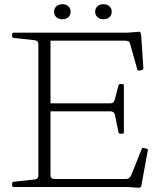

<svg xmlns="http://www.w3.org/2000/svg" viewBox="-20 -892 791 916"><path d="M163 0V-736H221V-54Q221 -46 226.5 -42Q232 -38 241 -38H582Q591 -38 596.5 -43Q602 -48 606 -56L656 -181Q659 -188 666 -186L679 -183Q687 -181 685 -174L655 -10Q654 -4 652 -0.5Q650 3 644.5 3.5Q639 4 628 3L587 0ZM554 -254Q547 -254 545 -262L528 -345Q526 -353 520.5 -357Q515 -361 505 -361H221V-399H507Q516 -399 521 -404Q526 -409 528 -418L545 -484Q547 -491 554 -491H564Q571 -491 571 -484V-261Q571 -254 563 -254ZM644 -555Q638 -554 635 -561L601 -682Q599 -691 593 -694.5Q587 -698 577 -698H221V-736H587L637 -740Q644 -741 647 -740Q650 -739 651.5 -734Q653 -729 654 -717L664 -567Q664 -559 657 -558ZM45 0Q38 0 38 -7V-17Q38 -24 46 -25L147 -36Q156 -38 159.5 -43Q163 -48 163 -57V-220H221V0ZM38 -729Q38 -736 45 -736H221V-516H163V-679Q163 -689 159.5 -693.5Q156 -698 147 -700L46 -711Q38 -712 38 -719ZM278 -800Q260 -800 249 -810Q238 -820 238 -836Q238 -852 249 -862Q260 -872 278 -872Q295 -872 306 -862Q317 -852 317 -836Q317 -820 306 -810Q295 -800 278 -800ZM473 -800Q456 -800 445 -810Q434 -820 434 -836Q434 -852 445 -862Q456 -872 473 -872Q491 -872 502 -862Q513 -852 513 -836Q513 -820 502 -810Q491 -800 473 -800Z"/></svg>

Font: Hahmlet ExtraLight
Style: Regular
Weight: 250
Designer: Minjoo Ham & Mark Frömberg
Foundry: hypertype
Version: Version 1.002